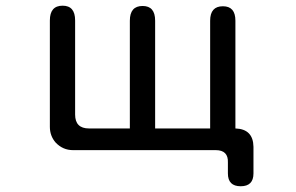

<svg xmlns="http://www.w3.org/2000/svg" viewBox="-20 -520 1040 675"><path d="M481.4 -499Q525.4 -499 525.4 -447.3V-68.4H718.8V-447.3Q718.8 -498 763.7 -498Q807.6 -498 807.6 -447.3V-68.4Q870.1 -66.4 871.1 -3.9V89.8Q871.1 134.8 826.2 134.8Q781.2 134.8 781.2 89.8V51.8Q783.2 7.8 738.3 7.8H236.3Q201.2 7.8 175.8 -18.6Q155.3 -42 155.3 -74.2V-448.2Q155.3 -500 200.2 -500Q244.1 -500 244.1 -448.2V-117.2Q244.1 -68.4 293 -68.4H436.5V-447.3Q436.5 -499 481.4 -499Z"/></svg>

Font: KTXP_ComRound
Style: Medium
Weight: 500
Version: Version 1.01;May 16, 2022;FontCreator 13.0.0.2683 64-bit